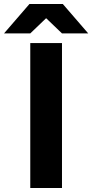

<svg xmlns="http://www.w3.org/2000/svg" viewBox="-92 -934 458 954"><path d="M58.4 -720H216V0H58.4ZM220.2 -914 346.4 -768H216L137.2 -843.6L58.4 -768H-72L54.2 -914Z"/></svg>

Font: Aspekta Variable
Style: Regular
Weight: 400
Designer: Ivo Dolenc
Version: Version 2.100